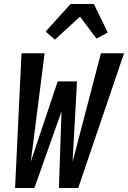

<svg xmlns="http://www.w3.org/2000/svg" viewBox="-20 -935 637 955"><path d="M55 0 87 -670H202L133 -130L267 -530H363L341 -130L482 -670H597L369 0H273L286 -381L151 0ZM253 -738 207 -778 331 -915H447L516 -773L460 -743L378 -852Z"/></svg>

Font: Lode Term
Style: Bold Italic
Weight: 700
Italic angle: -11°
Monospace: yes
Designer: Belleve Invis
Foundry: Belleve Invis
Version: Version 29.2.0